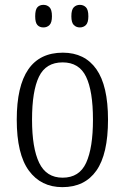

<svg xmlns="http://www.w3.org/2000/svg" viewBox="-20 -761 514 791"><path d="M237 10Q149 10 99 -58Q49 -126 49 -268Q49 -544 239 -544Q329 -544 377 -476Q425 -408 425 -268Q425 -126 377 -58Q329 10 237 10ZM238 -29Q307 -29 335 -90.5Q363 -152 363 -268Q363 -386 334.5 -445Q306 -504 238 -504Q169 -504 140.5 -445Q112 -386 112 -268Q112 -151 141.5 -90Q171 -29 238 -29ZM309 -648Q294 -648 284 -658Q274 -668 274 -694Q274 -721 284 -731Q294 -741 309 -741Q324 -741 334 -731Q344 -721 344 -694Q344 -668 334 -658Q324 -648 309 -648ZM159 -648Q143 -648 134 -658Q125 -668 125 -694Q125 -721 134 -731Q143 -741 159 -741Q174 -741 184 -731Q194 -721 194 -694Q194 -668 184 -658Q174 -648 159 -648Z"/></svg>

Font: Noto Serif Tamil Condensed Light
Style: Regular
Weight: 300
Width: 3
Designer: Indian Type Foundry, Tom Grace, and the Monotype Design Team
Foundry: Monotype Imaging Inc.
Version: Version 2.004; ttfautohint (v1.8.4.7-5d5b)